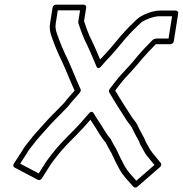

<svg xmlns="http://www.w3.org/2000/svg" viewBox="-20 -733 804 845"><path d="M528.6 -2.2C516 -25.4 504.6 -48 493.3 -73.4C493.2 -73.8 492.9 -74.4 492.7 -74.7C484 -88.8 474.4 -106.9 466.7 -121.9C466.3 -122.8 465.6 -123.7 465.1 -124.2C448.5 -141.8 435.6 -167.6 419.9 -191C414.5 -198.9 408.9 -207.5 403.2 -216.7L392 -234.7C391.5 -235.5 384.2 -248.6 371.8 -234.2C348.4 -206.9 324.1 -179.2 298.9 -154.1C268.4 -123.8 235 -90.2 207.8 -54.3C197.1 -39.4 191.8 -34.6 183.2 -21.5L150.3 30.2L68.8 -12.8L97.2 -56.5C97.4 -56.8 97.7 -57.3 97.8 -57.6C107.1 -75 116.8 -84.2 131.2 -103.6C146 -123.1 161.2 -139.3 179.5 -159.8C211.1 -197.1 246.3 -229.2 281 -266.3C281.5 -266.8 282 -267.5 282.3 -267.9C296.1 -287 312.4 -302.1 332.8 -327.4C333.4 -328.3 335.2 -333 335.4 -334C335.6 -335.3 335.6 -336.9 335.4 -338C334.8 -341 332.3 -346.1 331.9 -346.6C313.3 -387.2 296.4 -432 277.4 -472.7C258.9 -510.6 244.2 -545.2 230.4 -585.6C226.3 -597.7 222.4 -611.6 225.3 -630L234.4 -687.5H332.4L324.4 -637C324.1 -635.1 324.3 -633 324.8 -631.4C335.2 -601 339.2 -588.2 351 -560.7C351.1 -560.5 351.2 -560.2 351.3 -560.1C369.9 -523.5 387.3 -481.8 404.1 -441.7C404.1 -441.7 410.1 -422.7 425.3 -441.1C446.3 -466.6 468.9 -487.5 490.9 -514.2C514.1 -543.1 543.2 -577 567.5 -601.6C582.8 -615 594.9 -629.2 605.6 -637.1C622 -647.9 657.6 -661.5 680.8 -661.5H737.3L721.8 -563.5H668.2C666.3 -563.5 664.2 -563 662.4 -562.2C662 -562 660.6 -561.4 660.6 -561.4C657.1 -561 653.9 -559.4 651.5 -556.9C630.8 -535.7 608.2 -512.9 586.9 -487.9C563.4 -458.6 539.8 -433 514.3 -405.6C495.6 -385.4 480.3 -364.2 463.6 -342.5C463.1 -341.9 462.6 -341.1 462.3 -340.6C458.8 -335.9 458.5 -330.4 460.7 -326.6C484.6 -285 509.8 -246.5 535 -207.3C544.3 -191.5 553.3 -183.7 560.7 -171.1C570.5 -149.1 582.2 -128.7 592.4 -109.9C597.1 -94.6 602.8 -87.7 608 -77.9C615.3 -63.5 621.2 -53.6 630.8 -42.2L659.6 -7L579.9 62.4C560 40.2 541.8 21.7 528.6 -2.2ZM505.9 12.2C522.7 42.6 546.8 65.2 567.2 88.9C570.9 93.3 579 93.8 584.8 88.8L684.6 1.8C689.4 -2.4 691.6 -10.6 687.4 -15.7L651.4 -59.8C642.5 -70.4 638.4 -77.3 630.9 -92.1C624.5 -103.9 619.3 -110.9 616.6 -120.9C616.5 -121.5 616.1 -122.5 615.7 -123.2C605 -143 592.9 -164 583.9 -184.4C583.8 -184.7 583.6 -185.1 583.4 -185.4C573.6 -202.5 565.3 -209 557.1 -222.7C532.7 -260.8 510.3 -294.7 487 -334.8C501.3 -353.6 516.2 -373.6 531.7 -390.4C557 -417.6 581.8 -444.5 605.5 -474.1C624.5 -496.4 643.6 -515.8 665.8 -538.5H730.3C735.7 -538.5 743.6 -543.4 744.8 -551L764.3 -674C765.1 -679.4 761.3 -686.5 753.7 -686.5H684.7C653.3 -686.5 614.7 -671.1 593.3 -656.8C576.7 -644.8 564.2 -629.3 552.2 -618.8C552 -618.7 551.6 -618.3 551.3 -618C524.9 -591.4 495.7 -557.2 472.1 -527.8C456.1 -508.4 439.4 -492 420.7 -471.2C406.2 -505.5 391.4 -540.3 374.4 -573.6C363.4 -599.6 360.1 -609.8 349.9 -640L359.4 -700C360.2 -705.4 356.4 -712.5 348.8 -712.5H225.8C220.5 -712.5 212.6 -707.6 211.4 -700L200.3 -630C196.5 -605.8 201.9 -587.3 206.3 -574.4C220.3 -533.3 235.6 -497.4 254.2 -459.3C272.4 -420.3 289.9 -374.2 308.3 -334C295.1 -318.3 277.1 -300.2 263.1 -281C231.1 -246.9 193.7 -212.4 161.4 -174.2C144 -154.8 127.9 -137.7 111.7 -116.4C98.8 -99 88.2 -89.2 76.1 -67L40.8 -12.5C36.7 -6.3 38.2 1.3 43.9 4.2L146.3 58.2C152.1 61.3 160.1 58.5 164 52.4L203.9 -10.5C210.3 -20.2 216.1 -26.1 227.4 -41.7C252.3 -74.6 285.2 -107.9 315.4 -137.9C337.3 -159.7 357.9 -182.8 378.1 -206L381 -201.3C387 -191.8 392.6 -183.1 398.1 -175C412.7 -153.4 424.9 -128.1 444.4 -106.8C451.5 -92.9 461.1 -74.7 470.2 -59.9C481.1 -35.3 493.2 -11.1 505.9 12.2Z"/></svg>

Font: Tape
Style: Regular
Weight: 500
Foundry: Cannot Into Space Fonts
Version: Version 0.97